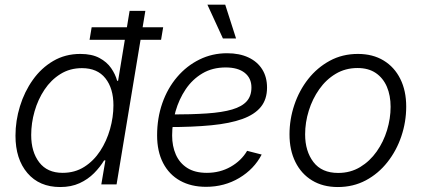

<svg xmlns="http://www.w3.org/2000/svg" viewBox="-20 -773 1769 805"><path d="M232.4 11.2Q145 11.2 95 -47.4Q44.9 -106 44.9 -204.1Q44.9 -266.6 63.7 -327.6Q82.5 -388.7 117.7 -438.2Q152.8 -487.8 203.1 -517.3Q253.4 -546.9 316.9 -546.9Q365.2 -546.9 396.7 -530Q428.2 -513.2 446 -487.3Q463.9 -461.4 471.2 -434.1H475.1L523.4 -727.5H589.4L468.8 0H404.8L421.9 -100.6H416.5Q399.9 -72.8 374.3 -46.9Q348.6 -21 313.5 -4.9Q278.3 11.2 232.4 11.2ZM242.7 -48.3Q293.9 -48.3 333.5 -73.5Q373 -98.6 400.1 -140.1Q427.2 -181.6 441.4 -231.9Q455.6 -282.2 455.6 -331.5Q455.6 -402.3 421.9 -444.8Q388.2 -487.3 323.7 -487.3Q272.9 -487.3 233.4 -462.6Q193.8 -438 166.5 -397Q139.2 -356 125 -306.4Q110.8 -256.8 110.8 -207Q110.8 -136.2 144.5 -92.3Q178.2 -48.3 242.7 -48.3ZM355.5 -606 364.3 -658.7H664.1L655.3 -606Z M843.8 10.3Q781.2 10.3 735.1 -15.4Q689 -41 663.8 -89.6Q638.7 -138.2 638.7 -205.6Q638.7 -277.8 660.6 -340.6Q682.6 -403.3 722.7 -450.2Q762.7 -497.1 816.2 -523.4Q869.6 -549.8 932.1 -549.8Q983.9 -549.8 1021.5 -532.2Q1059.1 -514.6 1079.3 -482.4Q1099.6 -450.2 1099.6 -405.8Q1099.6 -356.4 1073.5 -324.5Q1047.4 -292.5 995.6 -273.9Q943.8 -255.4 866.2 -247.8Q788.6 -240.2 685.5 -240.2L693.4 -293Q783.2 -293 847.7 -297.4Q912.1 -301.8 953.4 -314Q994.6 -326.2 1014.4 -348.4Q1034.2 -370.6 1034.2 -406.2Q1034.2 -445.3 1005.9 -467.8Q977.5 -490.2 926.3 -490.2Q870.6 -490.2 828.6 -465.3Q786.6 -440.4 758.5 -398.7Q730.5 -356.9 716.1 -306.6Q701.7 -256.3 701.7 -205.1Q701.7 -160.2 717.3 -124.8Q732.9 -89.4 765.1 -68.8Q797.4 -48.3 847.2 -48.3Q902.3 -48.3 947 -73.7Q991.7 -99.1 1016.1 -140.6L1077.1 -125Q1045.4 -64 983.2 -26.9Q920.9 10.3 843.8 10.3ZM914.6 -611.8 849.6 -753.4H924.3L969.7 -611.8Z M1396.5 11.2Q1334 11.2 1288.6 -16.4Q1243.2 -43.9 1218.5 -93.8Q1193.8 -143.6 1193.8 -209.5Q1193.8 -272.9 1214.1 -333.3Q1234.4 -393.6 1272.2 -441.7Q1310.1 -489.7 1362.8 -518.3Q1415.5 -546.9 1480.5 -546.9Q1543 -546.9 1588.4 -519.3Q1633.8 -491.7 1658.4 -442.1Q1683.1 -392.6 1683.1 -326.2Q1683.1 -262.2 1662.8 -201.9Q1642.6 -141.6 1604.5 -93.3Q1566.4 -44.9 1513.7 -16.8Q1460.9 11.2 1396.5 11.2ZM1397.9 -47.9Q1449.2 -47.9 1490 -72.5Q1530.8 -97.2 1559.3 -137.7Q1587.9 -178.2 1602.8 -227.3Q1617.7 -276.4 1617.7 -325.2Q1617.7 -372.6 1602.1 -409.2Q1586.4 -445.8 1555.7 -466.8Q1524.9 -487.8 1479 -487.8Q1428.2 -487.8 1387.7 -463.6Q1347.2 -439.5 1318.6 -398.9Q1290 -358.4 1274.7 -309.1Q1259.3 -259.8 1259.3 -209.5Q1259.3 -139.2 1294.2 -93.5Q1329.1 -47.9 1397.9 -47.9Z"/></svg>

Font: Inter 18pt Light
Style: Italic
Weight: 300
Italic angle: -9.3988°
Designer: Rasmus Andersson
Foundry: rsms
Version: Version 4.001;git-66647c0bb